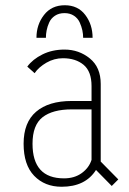

<svg xmlns="http://www.w3.org/2000/svg" viewBox="-20 -701 490 732"><path d="M119 -557Q119 -607 147.8 -644Q176.5 -681 227 -681Q277 -681 305 -644.2Q333 -607.5 333 -557H297Q297 -571 294 -585.2Q291 -599.5 284 -615.2Q277 -631 262 -641Q247 -651 226 -651Q204.5 -651 189.5 -641Q174.5 -631 167.5 -615.2Q160.5 -599.5 157.8 -585.2Q155 -571 155 -557ZM406 8 346 -53Q305.5 11 215 11Q150.5 11 110.2 -30.8Q70 -72.5 70 -153Q70 -234.5 117.8 -275.2Q165.5 -316 253 -316H329V-373Q329 -428.5 298.8 -453.8Q268.5 -479 220 -479Q186.5 -479 157 -462Q127.5 -445 112 -422L84 -447Q104.5 -475 141.8 -493.5Q179 -512 226 -512Q281 -512 322.5 -478.2Q364 -444.5 364 -381V-85L431 -17ZM224 -21Q264 -21 291.8 -41.2Q319.5 -61.5 329 -91.5V-284H254Q180.5 -284 142.2 -254Q104 -224 104 -153Q104 -21 224 -21Z"/></svg>

Font: League Mono Condensed Thin
Style: Regular
Weight: 100
Width: 1
Designer: Tyler Finck
Foundry: The League of Moveable Type / Tyler Finck
Version: Version 2.210